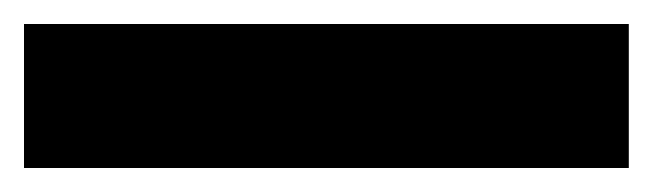

<svg xmlns="http://www.w3.org/2000/svg" viewBox="-23 -900 544 160"><path d="M501 -760H-3V-880H501Z"/></svg>

Font: Noto Sans Ethiopic SemiCondensed Black
Style: Regular
Weight: 900
Width: 4
Designer: Monotype Design Team
Foundry: Monotype Imaging Inc.
Version: Version 2.102; ttfautohint (v1.8.4.7-5d5b)